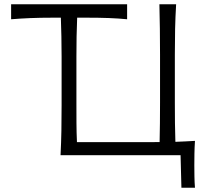

<svg xmlns="http://www.w3.org/2000/svg" viewBox="-20 -733 968 907"><path d="M837 154 833 0H266Q269 -60 270 -115.2Q271 -170.5 271 -236.5V-465Q271 -516.5 270 -560.8Q269 -605 267.5 -649.5H231.5Q170 -649.5 122.5 -647.5Q75 -645.5 32.5 -642V-713H580.5V-642Q540 -646 493.5 -647.8Q447 -649.5 387.5 -649.5H344.5Q342.5 -605 341.8 -560.8Q341 -516.5 341 -465V-247Q341 -195.5 341.2 -151Q341.5 -106.5 343.5 -61.5H648Q669 -61.5 690.5 -61.5Q712 -61.5 734 -62Q735 -106.5 735.5 -151Q736 -195.5 736 -247V-475Q736 -541 735.2 -597Q734.5 -653 733 -713H812Q808.5 -653 807.2 -597Q806 -541 806 -475V-247Q806 -196 806.5 -151.8Q807 -107.5 808.5 -63Q831.5 -64 854.8 -65Q878 -66 901 -67.5Q899 -36 898.5 -7.2Q898 21.5 898 48Q898 74.5 898.5 101.2Q899 128 901 154Z"/></svg>

Font: Commissioner Flair Light
Style: Regular
Weight: 300
Designer: Kostas Bartsokas
Foundry: Kostas Bartsokas
Version: Version 1.000; ttfautohint (v1.8.3)